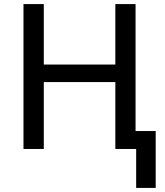

<svg xmlns="http://www.w3.org/2000/svg" viewBox="-20 -734 812 946"><path d="M650.9 191.9V0H548.3V-329.6H195.8V0H95.7V-713.9H195.8V-416H548.3V-713.9H647.9V-88.4H747.1V191.9Z"/></svg>

Font: Open Sans Medium
Style: Regular
Weight: 500
Designer: Monotype Design Team
Foundry: Monotype Imaging Inc.
Version: Version 3.000